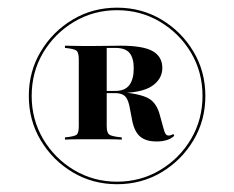

<svg xmlns="http://www.w3.org/2000/svg" viewBox="-20 -652 601 493"><path d="M280.6 -179Q217.7 -179 166.5 -209.7Q115.3 -240.3 84.7 -291.5Q54 -342.7 54 -405.6Q54 -468.5 84.7 -519.8Q115.3 -571 166.5 -601.6Q217.7 -632.3 280.6 -632.3Q343.5 -632.3 394.8 -601.6Q446 -571 476.6 -519.8Q507.3 -468.5 507.3 -405.6Q507.3 -342.7 476.6 -291.5Q446 -240.3 394.8 -209.7Q343.5 -179 280.6 -179ZM280.6 -185.5Q341.1 -185.5 391.1 -215.3Q441.1 -245.2 470.6 -295.2Q500 -345.2 500 -405.6Q500 -466.9 470.6 -516.5Q441.1 -566.1 391.1 -596Q341.1 -625.8 280.6 -625.8Q220.2 -625.8 170.2 -596Q120.2 -566.1 90.7 -516.5Q61.3 -466.9 61.3 -405.6Q61.3 -345.2 90.7 -295.2Q120.2 -245.2 170.2 -215.3Q220.2 -185.5 280.6 -185.5ZM146.8 -293.5V-299.2Q171 -301.6 176.6 -306Q182.3 -310.5 182.3 -328.2V-499.2Q182.3 -516.9 176.6 -521.8Q171 -526.6 146.8 -529V-534.7Q156.5 -534.7 168.1 -534.3Q179.8 -533.9 192.7 -533.9Q205.6 -533.9 217.7 -533.9Q240.3 -533.9 259.7 -534.3Q279 -534.7 289.5 -534.7Q347.6 -534.7 372.2 -520.6Q396.8 -506.5 396.8 -477.4Q396.8 -449.2 370.2 -431Q343.5 -412.9 280.6 -412.9H221V-418.5H275.8Q300.8 -418.5 312.1 -433.5Q323.4 -448.4 323.4 -476.6Q323.4 -502.4 312.9 -515.7Q302.4 -529 275.8 -529H254V-328.2Q254 -311.3 260.5 -306.5Q266.9 -301.6 292.7 -299.2V-293.5Q275.8 -294.4 258.5 -294.4Q241.1 -294.4 220.2 -294.4Q199.2 -294.4 180.2 -294.4Q161.3 -294.4 146.8 -293.5ZM381.5 -288.7Q356.5 -288.7 341.5 -300Q326.6 -311.3 320.2 -338.7L312.1 -380.6Q308.1 -398.4 300.8 -405.2Q293.5 -412.1 278.2 -412.9V-415.3H291.1Q340.3 -411.3 361.7 -399.2Q383.1 -387.1 391.1 -354L400 -321.8Q402.4 -312.1 405.2 -308.1Q408.1 -304 412.9 -304Q419.4 -304 425 -308.1L427.4 -303.2Q412.1 -288.7 381.5 -288.7Z"/></svg>

Font: Playfair 144pt SemiExpanded ExtraBold
Style: Regular
Weight: 800
Width: 6
Designer: Claus Eggers Sørensen
Foundry: Claus Eggers Sørensen
Version: Version 2.203